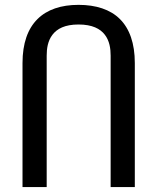

<svg xmlns="http://www.w3.org/2000/svg" viewBox="-20 -763 642 783"><path d="M71.8 0H170.4V-536.1C170.4 -564.9 174.8 -596.2 193.8 -621.1C212.9 -646 244.6 -663.1 300.3 -663.1C356 -663.1 388.7 -646 407.7 -621.1C426.8 -596.2 431.2 -564.9 431.2 -536.1V0H529.8V-505.9C529.8 -586.4 508.3 -646 469.2 -685.1C429.7 -724.6 371.1 -743.2 300.3 -743.2C229 -743.2 171.9 -724.1 132.8 -685.1C93.3 -646 71.8 -586.4 71.8 -505.9Z"/></svg>

Font: Hack
Style: Regular
Weight: 400
Monospace: yes
Designer: Christopher Simpkins
Foundry: Christopher Simpkins
Version: Version 2.010